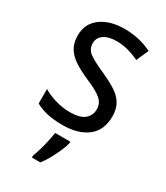

<svg xmlns="http://www.w3.org/2000/svg" viewBox="-190 -629 809 933"><g transform="rotate(30 214.0 -162.5)"><path d="M387 -147Q387 -70 336 -30Q285 10 196 10Q147 10 110 1.5Q73 -7 45 -23V-104Q73 -87 113.5 -74.5Q154 -62 196 -62Q252 -62 278 -83Q304 -104 304 -140Q304 -171 280.5 -193Q257 -215 191 -243Q145 -263 112.5 -284Q80 -305 62 -333.5Q44 -362 44 -405Q44 -471 94.5 -508.5Q145 -546 227 -546Q270 -546 308 -537Q346 -528 380 -511L350 -443Q321 -457 289 -466Q257 -475 223 -475Q177 -475 151.5 -457Q126 -439 126 -409Q126 -375 152.5 -355.5Q179 -336 245 -307Q289 -287 321 -266.5Q353 -246 370 -217.5Q387 -189 387 -147ZM271 70Q266 91 254 118Q242 145 227 172.5Q212 200 195 221H148V209Q155 192 163 165Q171 138 177 110Q183 82 186 61H271Z"/></g></svg>

Font: Noto Sans Thai SemCond
Style: Regular
Weight: 400
Width: 4
Designer: Monotype Design Team
Foundry: Monotype Imaging Inc.
Version: Version 2.002; ttfautohint (v1.8.4.7-5d5b)